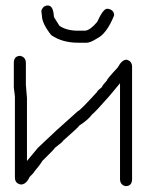

<svg xmlns="http://www.w3.org/2000/svg" viewBox="-20 -670 528 685"><path d="M52.7 -470.7Q72.3 -465.8 72.3 -445.3V-367.2Q72.3 -364.3 76.2 -320.3V-95.7L115.2 -142.6Q170.9 -194.3 181.6 -205.1L257.8 -273.4Q263.7 -273.4 326.2 -341.8Q326.2 -345.7 343.8 -359.4Q343.8 -363.8 361.3 -382.8Q361.3 -387.7 400.4 -429.7Q414.6 -457 431.6 -457Q451.2 -452.1 451.2 -431.6V-31.2Q451.2 -5.9 427.7 -5.9Q408.2 -10.7 408.2 -31.2V-373L369.1 -326.2Q319.8 -270 308.6 -261.7Q292.5 -240.7 263.7 -222.7Q259.8 -215.8 205.1 -168Q205.1 -164.6 175.8 -142.6Q175.8 -139.6 130.9 -95.7Q125.5 -85.4 101.6 -56.6Q101.6 -54.2 85.9 -39.1Q73.2 -11.7 54.7 -11.7Q33.2 -15.1 33.2 -37.1V-326.2Q29.3 -354.5 29.3 -357.4V-445.3Q29.3 -470.7 52.7 -470.7ZM150.9 -650.4Q170.4 -650.4 172.4 -609.4L191.9 -578.1Q217.3 -560.5 258.3 -560.5H283.7Q302.2 -562.5 326.7 -591.8Q348.1 -638.7 361.8 -638.7H365.7Q387.2 -634.3 387.2 -615.2Q360.8 -549.8 326.7 -533.2Q302.7 -517.6 289.6 -517.6H258.3Q201.7 -517.6 162.6 -544.9Q129.4 -586.9 129.4 -615.2Q129.4 -617.2 127.4 -630.9Q133.3 -650.4 150.9 -650.4Z"/></svg>

Font: CEF Fonts CJK
Style: Regular
Weight: 400
Designer: PartyBoss (派对大魔王)
Version: Release 2.25